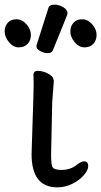

<svg xmlns="http://www.w3.org/2000/svg" viewBox="-63 -790 436 827"><path d="M184 17Q73 17 73 -126L77 -254Q82 -397 82 -429L81 -470Q83 -485 100 -485Q112 -485 128 -480Q166 -466 168 -445L169 -442L162 -353L157 -122Q157 -104 159 -85Q161 -66 173.5 -62Q186 -58 200 -58Q242 -58 269 -81Q287 -95 299 -95Q317 -95 317 -74Q317 -58 298.5 -36Q280 -14 249 1.5Q218 17 184 17ZM18 -586Q-6 -586 -24.5 -608.5Q-43 -631 -43 -654Q-43 -677 -29.5 -692Q-16 -707 8 -707Q32 -707 51 -685.5Q70 -664 70 -640Q70 -616 56 -601Q42 -586 18 -586ZM143 -561Q127 -561 110.5 -570Q94 -579 94 -590Q94 -598 96 -600L145 -754Q149 -770 172 -770Q191 -770 209.5 -759Q228 -748 228 -732Q228 -728 165 -574Q160 -561 143 -561ZM301 -586Q277 -586 258.5 -608.5Q240 -631 240 -654Q240 -677 253.5 -692Q267 -707 291 -707Q315 -707 334 -685.5Q353 -664 353 -640Q353 -616 339 -601Q325 -586 301 -586Z"/></svg>

Font: LXGW WenKai TC
Style: Bold
Weight: 700
Designer: LXGW / Fontworks Inc.
Foundry: LXGW / Fontworks Inc.
Version: Version 1.330;April 28, 2024